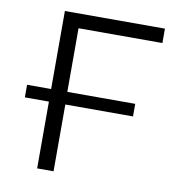

<svg xmlns="http://www.w3.org/2000/svg" viewBox="-79 -771 767 841"><g transform="rotate(10 304.0 -350.0)"><path d="M35 -297H142V0H215V-297H516V-353H214V-636H587V-700H142V-353H35Z"/></g></svg>

Font: Chess Sans
Style: Regular
Weight: 400
Designer: Wolf Bōese
Foundry: Wolf Bōese
Version: Version 7.223;Glyphs 3.3 (3306)